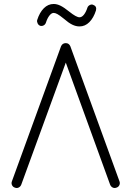

<svg xmlns="http://www.w3.org/2000/svg" viewBox="-20 -934 660 966"><path d="M55 10Q45 7 40.5 -2.5Q36 -12 40 -22L287 -701Q294 -717 311 -717Q327 -717 334 -701L581 -22Q585 -12 580.5 -2.5Q576 7 566 10Q556 14 547 9.5Q538 5 534 -5L311 -619L87 -5Q83 5 74 9.5Q65 14 55 10ZM380 -801Q362 -801 343.5 -810Q325 -819 301 -840Q280 -857 269 -863Q258 -869 250 -869Q239 -869 228.5 -855.5Q218 -842 211 -820Q208 -811 200 -806.5Q192 -802 183 -804Q174 -807 169.5 -816Q165 -825 167 -833Q179 -871 200.5 -892.5Q222 -914 250 -914Q267 -914 285 -905Q303 -896 329 -875Q364 -847 380 -847Q392 -847 402.5 -860.5Q413 -874 420 -896Q423 -904 431.5 -908.5Q440 -913 448 -910Q468 -903 463 -882Q451 -844 429.5 -822.5Q408 -801 380 -801Z"/></svg>

Font: Zen Kurenaido
Style: ARC
Weight: 400
Designer: Yoshimichi Ohira
Foundry: Positype
Version: Version 1.001